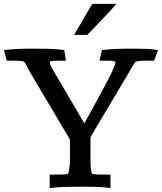

<svg xmlns="http://www.w3.org/2000/svg" viewBox="-25 -949 823 976"><path d="M418.9 -771.5Q395 -771.5 381.6 -771.5Q368.2 -771.5 361.6 -771.5Q355 -771.5 353.5 -771.7Q352.1 -772 352.1 -772Q372.1 -806.2 386.5 -831.3Q400.9 -856.4 411.6 -874.8Q422.4 -893.1 429.9 -906Q437.5 -918.9 444.3 -929.2H566.9Q566.9 -929.2 561 -922.4Q555.2 -915.5 538.8 -897.9Q522.5 -880.4 493.7 -849.9Q464.8 -819.3 418.9 -771.5ZM547.9 -591.8Q553.2 -605 557.1 -615.5Q561 -626 563 -635.3Q553.7 -639.2 541.7 -639.9Q529.8 -640.6 515.1 -640.6H481L492.7 -694.3Q525.4 -698.2 559.6 -700Q593.8 -701.7 635.3 -701.7Q679.7 -701.7 716.3 -700.7Q752.9 -699.7 778.3 -694.3L758.8 -640.6H717.3Q703.1 -640.6 690.2 -639.9Q677.2 -639.2 664.6 -635.3Q659.2 -627.4 653.3 -619.6Q647.5 -611.8 642.6 -602.5Q641.6 -600.1 632.1 -583.7Q622.6 -567.4 607.7 -542.5Q592.8 -517.6 574.2 -486.3Q555.7 -455.1 536.6 -422.9Q491.7 -347.2 435.1 -252.4V-126.5Q435.1 -106 437 -91.6Q439 -77.1 442.4 -65.9Q453.1 -63 465.6 -62.3Q478 -61.5 492.2 -61.5H536.6V6.8Q498.5 2 465.1 1Q431.6 0 398.9 0Q354 0 312.7 1Q271.5 2 227.5 6.8V-61.5H271Q285.2 -61.5 297.6 -62Q310.1 -62.5 321.3 -65.9Q325.2 -77.1 327.1 -91.8Q329.1 -106.4 330.6 -125V-239.3L130.9 -576.7Q119.6 -595.2 112.8 -609.6Q106 -624 97.7 -635.3Q85.4 -639.2 72.5 -639.9Q59.6 -640.6 45.4 -640.6H9.3L-4.9 -694.3Q25.9 -698.2 60.1 -700Q94.2 -701.7 135.7 -701.7Q184.6 -701.7 226.3 -700.7Q268.1 -699.7 301.8 -694.3L310.1 -640.6H275.4Q260.7 -640.6 248.5 -639.9Q236.3 -639.2 227.5 -635.3Q228 -629.4 229.2 -624.8Q230.5 -620.1 232.7 -615Q234.9 -609.9 238.3 -603.8Q241.7 -597.7 247.1 -588.9L403.8 -321.8Q439.5 -385.7 469.2 -440.9Q481.9 -464.4 494.6 -487.8Q507.3 -511.2 518.1 -531.7Q528.8 -552.2 536.6 -568.1Q544.4 -584 547.9 -591.8Z"/></svg>

Font: Tienne
Style: Regular
Weight: 400
Designer: vernon adams
Foundry: vernon adams
Version: Version 1.001